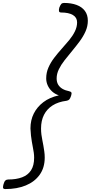

<svg xmlns="http://www.w3.org/2000/svg" viewBox="-39 -1210 617 1305"><path d="M-2 75Q-18 75 -18.5 65Q-19 55 -15 42Q-10 24 -2.5 17Q5 10 17 10Q72 10 111.5 -5Q151 -20 172 -52.5Q193 -85 193 -138Q193 -156 190.5 -173Q188 -190 184.5 -208Q181 -226 177.5 -246.5Q174 -267 171.5 -289Q169 -311 168 -337Q168 -393 190.5 -438Q213 -483 255.5 -515.5Q298 -548 361 -562Q334 -571 315 -588.5Q296 -606 285.5 -629Q275 -652 275 -677Q275 -716 290 -750.5Q305 -785 329 -816.5Q353 -848 380 -878Q407 -908 431 -937Q455 -966 470 -996.5Q485 -1027 485 -1058Q485 -1091 456.5 -1108Q428 -1125 377 -1125Q364 -1125 362 -1134Q360 -1143 364 -1158Q371 -1176 377.5 -1183Q384 -1190 396 -1190Q445 -1190 481.5 -1176.5Q518 -1163 538 -1136Q558 -1109 558 -1069Q558 -1032 542.5 -997Q527 -962 502.5 -929Q478 -896 451 -863.5Q424 -831 400 -800.5Q376 -770 361 -739Q346 -708 346 -677Q346 -652 356.5 -634.5Q367 -617 386 -606Q405 -595 431 -590Q444 -587 446.5 -580.5Q449 -574 444 -558Q438 -540 431.5 -533.5Q425 -527 413 -525Q357 -518 318.5 -493.5Q280 -469 260 -429.5Q240 -390 240 -337Q240 -315 242.5 -295Q245 -275 249 -256.5Q253 -238 256 -219.5Q259 -201 262 -181Q265 -161 265 -139Q265 -70 230.5 -22Q196 26 136 50.5Q76 75 -2 75Z"/></svg>

Font: Playwrite CU Light
Style: Regular
Weight: 300
Designer: Veronika Burian, José Scaglione
Foundry: TypeTogether
Version: Version 1.002